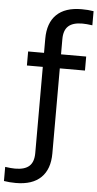

<svg xmlns="http://www.w3.org/2000/svg" viewBox="-135 -857 569 1125"><g transform="rotate(5 150.0 -294.0)"><path d="M201 -633.5V-544H349V-461.5H201V39Q201 131.5 150.5 180.8Q100 230 3 230Q-35 230 -67.5 224.5V141.5Q-31.5 146.5 -9 146.5Q47.5 146.5 74.2 122.2Q101 98 101 45.5V-461.5H7.5V-544H101V-627Q101 -720 151.2 -769Q201.5 -818 298.5 -818Q337.5 -818 369 -812.5V-729.5Q333 -734.5 310.5 -734.5Q254.5 -734.5 227.8 -710.2Q201 -686 201 -633.5Z"/></g></svg>

Font: Encode Sans Semi Condensed Medium
Style: Regular
Weight: 500
Width: 4
Designer: Multiple Designers
Foundry: Impallari Type
Version: Version 2.000